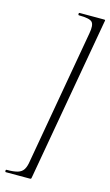

<svg xmlns="http://www.w3.org/2000/svg" viewBox="-152 -771 536 935"><g transform="rotate(15 116.5 -304.0)"><path d="M250 -725Q255 -725 256 -723.5Q257 -722 255 -714L110 107Q109 114 107.5 115.5Q106 117 101 117Q70 117 35.5 117Q1 117 -19 117Q-23 117 -23 111Q-23 105 -19 105Q17 105 37 99Q57 93 66.5 77.5Q76 62 80 34L199 -642Q207 -685 194 -699Q181 -713 127 -713Q123 -713 123 -719Q123 -725 127 -725Q147 -725 182.5 -725Q218 -725 250 -725Z"/></g></svg>

Font: Cormorant Infant Light
Style: Italic
Weight: 300
Italic angle: -10°
Designer: Christian Thalmann (Catharsis Fonts)
Foundry: Catharsis Fonts
Version: Version 4.001